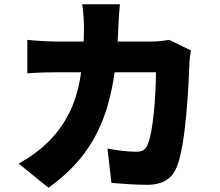

<svg xmlns="http://www.w3.org/2000/svg" viewBox="-20 -831 1040 906"><path d="M778 -643C750 -638 720 -635 695 -635H535C537 -661 538 -689 539 -717C540 -741 543 -787 546 -811H368C372 -787 376 -736 376 -714C376 -687 376 -661 375 -635H250C212 -635 155 -638 109 -643V-485C155 -489 219 -490 250 -490H363C345 -364 303 -260 216 -170C170 -122 115 -85 68 -59L209 55C394 -78 485 -237 521 -490H716C716 -381 702 -207 678 -152C668 -127 657 -115 623 -115C585 -115 534 -121 487 -130L506 32C553 36 613 41 675 41C751 41 793 10 815 -45C857 -150 870 -423 874 -538C874 -548 878 -577 881 -593Z"/></svg>

Font: Noto Sans CJK JP Black
Style: Regular
Weight: 900
Designer: Ryoko NISHIZUKA (kana & ideographs); Paul D. Hunt (Latin, Greek & Cyrillic); Wenlong ZHANG (bopomofo); Sandoll Communica
Foundry: Adobe Systems Incorporated
Version: Version 1.004;PS 1.004;hotconv 1.0.82;makeotf.lib2.5.63406